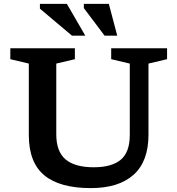

<svg xmlns="http://www.w3.org/2000/svg" viewBox="-20 -955 911 986"><path d="M646.5 -262V-628.5L551 -651V-707H838V-651L742.5 -628.5V-263Q742.5 -126 666 -57.5Q589.5 11 446.5 11Q287 11 207.5 -54.8Q128 -120.5 128 -261.5V-628.5L33 -651V-707H364.5V-651L269 -628.5V-265.5Q269 -176.5 317 -136.2Q365 -96 461.5 -96Q554 -96 600.2 -134.8Q646.5 -173.5 646.5 -262ZM418 -772H349.5L185 -910.5V-935H323.5ZM582 -772H517L410.5 -913.5V-935H539Z"/></svg>

Font: Newsreader Caption Medium
Style: Regular
Weight: 500
Designer: Hugues Gentile
Foundry: Production Type
Version: Version 1.001